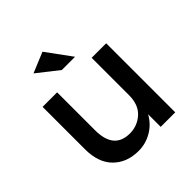

<svg xmlns="http://www.w3.org/2000/svg" viewBox="-200 -891 1046 1046"><g transform="rotate(-45 323.0 -368.5)"><path d="M393 -600H291L169 -696L287 -745ZM453 -244V-532H565V0H453V-97Q426 -48 378.5 -20Q331 8 276 8Q186 8 130.5 -47Q75 -102 75 -206V-532H187V-240Q187 -93 309 -93Q367 -93 410 -131.5Q453 -170 453 -244Z"/></g></svg>

Font: Montserrat_am3
Style: Regular
Weight: 400
Designer: Julieta Ulanovsky
Foundry: Julieta Ulanovsky, Armenina letters added by Vahan Hovhannisyan
Version: Version 2.001